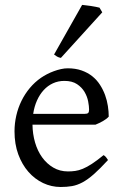

<svg xmlns="http://www.w3.org/2000/svg" viewBox="-20 -747 502 782"><path d="M242.2 -417.5Q216.8 -417.5 195.6 -407.7Q174.3 -397.9 158 -380.1Q141.6 -362.3 130.6 -337.6Q119.6 -313 115.2 -283.2H324.2Q335.4 -283.2 339.1 -286.9Q342.8 -290.5 342.8 -300.8Q342.8 -314 339.1 -333.7Q335.4 -353.5 324.5 -372.3Q313.5 -391.1 293.7 -404.3Q273.9 -417.5 242.2 -417.5ZM422.9 -272Q414.1 -262.2 399.4 -253.9Q384.8 -245.6 369.1 -239.3H112.3Q112.8 -201.2 122.8 -166.7Q132.8 -132.3 151.6 -106.2Q170.4 -80.1 197 -64.5Q223.6 -48.8 256.8 -48.8Q272 -48.8 286.4 -50.8Q300.8 -52.7 317.4 -59.6Q334 -66.4 354.2 -79.6Q374.5 -92.8 401.9 -115.2Q408.2 -111.8 412.8 -105.5Q417.5 -99.1 419.9 -95.2Q387.2 -59.6 362.5 -37.8Q337.9 -16.1 316.2 -4.4Q294.4 7.3 273.2 11Q252 14.6 227.1 14.6Q189.5 14.6 155.5 -1.5Q121.6 -17.6 95.7 -47.1Q69.8 -76.7 54.4 -118.4Q39.1 -160.2 39.1 -211.9Q39.1 -244.6 46.4 -276.4Q53.7 -308.1 67.6 -336.4Q81.5 -364.7 101.6 -388.7Q121.6 -412.6 147 -430.2Q157.7 -437.5 171.1 -444.6Q184.6 -451.7 199.2 -457Q213.9 -462.4 228.3 -465.6Q242.7 -468.8 255.9 -468.8Q287.6 -468.8 312.5 -460Q337.4 -451.2 356 -436.3Q374.5 -421.4 387.2 -401.6Q399.9 -381.8 408 -359.9Q416 -337.9 419.4 -315.2Q422.9 -292.5 422.9 -272ZM228 -511.2Q219.2 -512.7 212.4 -516.6Q205.6 -520.5 200.2 -524.9L314.5 -727.1Q320.3 -726.6 329.8 -725.3Q339.4 -724.1 349.9 -722.7Q360.4 -721.2 370.1 -719.2Q379.9 -717.3 385.3 -715.8L396.5 -696.8Z"/></svg>

Font: Gentium Unicode
Style: Regular
Weight: 400
Version: Version 1.009